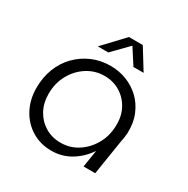

<svg xmlns="http://www.w3.org/2000/svg" viewBox="-162 -842 974 997"><g transform="rotate(30 325.0 -343.5)"><path d="M276 13Q209 13 157 -19Q105 -51 75.5 -106.5Q46 -162 46 -232Q46 -295 66.5 -348Q87 -401 125 -440Q163 -479 213.5 -501Q264 -523 324 -523Q374 -523 419.5 -505.5Q465 -488 500 -455Q535 -422 555 -374Q575 -326 573 -265Q572 -252 570.5 -239.5Q569 -227 566 -215L532 0H462L478 -101H477Q442 -49 390 -18Q338 13 276 13ZM296 -47Q352 -47 397.5 -76Q443 -105 471.5 -154Q500 -203 502 -263Q505 -321 482 -365.5Q459 -410 417.5 -436Q376 -462 322 -462Q266 -462 219 -432Q172 -402 144 -351Q116 -300 116 -236Q116 -181 139.5 -138.5Q163 -96 203.5 -71.5Q244 -47 296 -47ZM214 -577 330 -700H413L489 -577H428L368 -670L277 -577Z"/></g></svg>

Font: MuseoModerno Thin Light
Style: Italic
Weight: 300
Italic angle: -9°
Version: Version 1.003